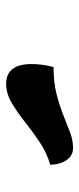

<svg xmlns="http://www.w3.org/2000/svg" viewBox="168 -1084 263 640"><g transform="rotate(-90 300.0 -764.5)"><path d="M126 -653Q102 -653 87 -673Q72 -693 70 -729Q109 -740 144.5 -763.5Q180 -787 212.5 -813Q245 -839 276.5 -857.5Q308 -876 340 -876Q406 -876 406 -791Q406 -774 403.5 -755Q401 -736 396 -718Q345 -718 306 -708Q267 -698 236 -685.5Q205 -673 178.5 -663Q152 -653 126 -653Z"/></g></svg>

Font: Lemonada
Style: Regular
Weight: 400
Designer: Mohamed Gaber (Arabic), Eduardo Tunni (Latin)
Foundry: Kief Type Foundry
Version: Version 4.005